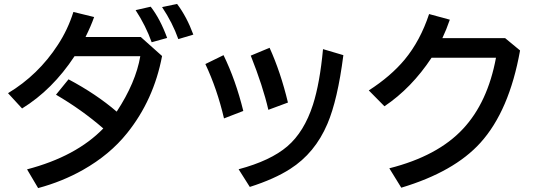

<svg xmlns="http://www.w3.org/2000/svg" viewBox="-20 -898 2750 981"><path d="M699.2 -709 808.1 -611.8Q765.6 -387.2 629.4 -217.8Q541 -107.4 403.8 -29.8Q298.3 29.8 174.8 63L118.2 -32.7Q369.1 -98.6 507.8 -241.7Q398.4 -336.9 266.1 -414.1L330.1 -492.7Q471.7 -417.5 576.2 -327.6Q673.8 -476.1 696.8 -610.8H360.8Q248 -439.5 92.8 -343.8L21 -421.9Q175.8 -515.1 275.4 -668.5Q326.7 -746.6 355 -836.9L460.9 -811Q445.3 -766.1 417 -709ZM754.9 -682.1Q725.1 -766.1 672.9 -846.2L750 -863.8Q798.8 -800.8 834 -704.1ZM891.1 -698.2Q861.8 -781.2 808.1 -861.8L884.8 -877.9Q934.1 -812.5 967.8 -721.2Z M1124.5 -293Q1089.4 -443.4 1029.3 -570.8L1122.1 -616.2Q1184.1 -489.3 1223.1 -331.1ZM1351.1 -336.9Q1323.7 -456.5 1261.2 -613.8L1357.4 -653.8Q1413.6 -530.3 1451.2 -374ZM1199.2 -33.2Q1362.3 -76.7 1448.2 -150.4Q1534.2 -224.1 1579.1 -363.3Q1614.3 -473.6 1630.4 -647L1734.4 -616.2Q1705.1 -387.2 1652.8 -265.1Q1589.4 -115.7 1462.4 -34.7Q1381.8 17.1 1256.3 57.1Z M2561 -703.1 2637.2 -640.1Q2582 -331.5 2434.6 -168.5Q2300.3 -20 2030.3 61L1969.2 -38.1Q2216.8 -100.6 2346.2 -240.2Q2471.7 -375 2514.2 -603H2185.1Q2082.5 -447.8 1944.3 -355L1864.3 -436Q1976.6 -508.3 2047.4 -593.3Q2127.4 -689.9 2172.4 -826.2L2278.3 -797.4Q2260.7 -746.1 2240.2 -703.1Z"/></svg>

Font: BIZ UDPGothic
Style: Bold
Weight: 700
Designer: TypeBank Co., Ltd.
Foundry: Morisawa Inc.
Version: Version 1.051